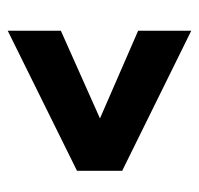

<svg xmlns="http://www.w3.org/2000/svg" viewBox="-29 -549 512 494"><g transform="rotate(90 227.0 -302.0)"><path d="M284.7 -303.2 59.1 -401.4V-538.1L419.4 -360.4V-244.1L59.1 -65.9V-202.6Z"/></g></svg>

Font: MAUL Condensed Bold
Style: Condensed Bold
Weight: 700
Designer: MAUL
Version: Version 1.0; 2020; ttfautohint (v1.8.3)